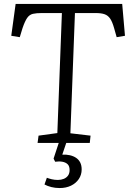

<svg xmlns="http://www.w3.org/2000/svg" viewBox="-20 -723 652 971"><path d="M282 228Q259 228 239.5 223Q220 218 205 210L217 176Q227 180 241.5 183.5Q256 187 273 187Q289 187 302.5 181.5Q316 176 324 165Q332 154 332 137Q332 117 322 107.5Q312 98 295.5 95Q279 92 259 95L251 79L277 0H170L175 -37L270 -50L293 -657H191Q164 -657 146.5 -653Q129 -649 117.5 -632.5Q106 -616 94 -581L80 -535L37 -542L59 -703H598L612 -542L570 -535L557 -581Q548 -613 537 -629Q526 -645 509 -651Q492 -657 464 -657H359L336 -49L438 -37L434 0H315L295 59Q315 58 333 62Q351 66 364.5 75Q378 84 385.5 98.5Q393 113 393 134Q393 161 378.5 182.5Q364 204 339 216Q314 228 282 228Z"/></svg>

Font: Literata 18pt Light
Style: Italic
Weight: 300
Italic angle: -2°
Designer: Latin by Veronika Burian and Jose Scaglione. Greek by Irene Vlachou. Cyrillic by Vera Evstafieva
Foundry: TypeTogether
Version: Version 3.103;gftools[0.9.29]